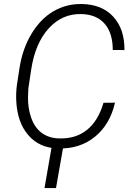

<svg xmlns="http://www.w3.org/2000/svg" viewBox="-20 -741 675 971"><path d="M60.5 0ZM561.5 -221.7Q536.6 -111.8 460.4 -49.6Q384.3 12.7 274.4 9.8Q179.2 7.8 122.8 -57.9Q66.4 -123.5 62 -234.9Q60.5 -272.9 65.4 -310.5L78.6 -396.5Q93.8 -494.6 139.4 -570.3Q185.1 -646 250.5 -684.1Q315.9 -722.2 394.5 -720.7Q496.1 -718.8 553.2 -656.2Q610.4 -593.8 609.4 -487.8L550.3 -488.3Q550.3 -573.7 509.3 -620.8Q468.3 -668 391.6 -669.9Q294.9 -672.4 226.8 -597.9Q158.7 -523.4 138.2 -392.1L123.5 -294.4L121.6 -250.5Q120.6 -192.9 138.4 -143.6Q156.2 -94.2 191.9 -68.4Q227.5 -42.5 277.3 -41Q362.3 -38.1 419.4 -83.7Q476.6 -129.4 503.4 -221.2ZM263.2 210H205.1L245.6 -23.4H304.2Z"/></svg>

Font: Roboto Light
Style: Italic
Weight: 300
Italic angle: -12°
Designer: Google
Version: Version 2.134; 2016; ttfautohint (v1.6)